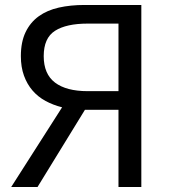

<svg xmlns="http://www.w3.org/2000/svg" viewBox="-20 -753 689 773"><path d="M457 -658H333Q247 -658 201.5 -629Q156 -600 156 -527Q156 -455 201.5 -420.5Q247 -386 333 -386H457ZM549 -733V0H457V-311H322L131 0H25L230 -321Q194 -330 163.5 -346.5Q133 -363 111 -388.5Q89 -414 76.5 -448.5Q64 -483 64 -527Q64 -584 83 -623.5Q102 -663 136 -687.5Q170 -712 217 -722.5Q264 -733 320 -733Z"/></svg>

Font: SpoqaHanSansJP-Regular
Style: Regular
Weight: 400
Designer: [Source Han Sans]
Ryoko NISHIZUKA  (kana & ideographs); Paul D. Hunt (Latin, Greek & Cyrillic); Wenlong ZHANG  (bopomofo
Foundry: Spoqa (http://bi.spoqa.com)
Version: Version 1.002.20150607